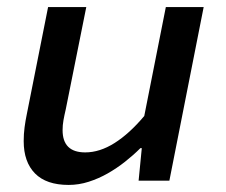

<svg xmlns="http://www.w3.org/2000/svg" viewBox="-20 -511 640 543"><path d="M174 12Q111 12 79 -20.5Q47 -53 47 -112Q47 -132 49.5 -151Q52 -170 56 -189L116 -491H224L166 -202Q162 -185 159.5 -171Q157 -157 157 -143Q157 -80 221 -80Q262 -80 304 -106.5Q346 -133 388 -183L449 -491H556L459 0H372L381 -92H377Q357 -72 333.5 -53.5Q310 -35 284.5 -20.5Q259 -6 231 3Q203 12 174 12Z"/></svg>

Font: Source Code Pro Semibold
Style: Italic
Weight: 600
Italic angle: -11°
Monospace: yes
Designer: Paul D. Hunt, Teo Tuominen
Foundry: Adobe Systems Incorporated
Version: Version 1.050;PS 1.000;hotconv 16.6.51;makeotf.lib2.5.65220